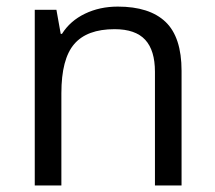

<svg xmlns="http://www.w3.org/2000/svg" viewBox="-20 -565 654 585"><path d="M452.1 0V-346.2Q452.1 -411.6 422.4 -443.8Q392.6 -476.1 329.1 -476.1Q245.1 -476.1 206.1 -430.7Q167 -385.3 167 -280.8V0H85.9V-535.2H151.9L165 -461.9H168.9Q193.8 -501.5 238.8 -523.2Q283.7 -544.9 338.9 -544.9Q435.5 -544.9 484.4 -498.3Q533.2 -451.7 533.2 -349.1V0Z"/></svg>

Font: WebKoruri
Style: Regular
Weight: 400
Foundry: lindwurm / mohemohe
Version: Version 1.00